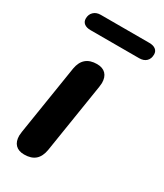

<svg xmlns="http://www.w3.org/2000/svg" viewBox="-178 -766 723 846"><g transform="rotate(30 183.5 -343.0)"><path d="M31 -54Q32 -64 33 -74L89 -428Q101 -498 171 -498Q200 -498 215.5 -482Q231 -466 231 -436Q230 -426 229 -416L173 -62Q167 -27 147 -9.5Q127 8 91 8Q62 8 46.5 -8Q31 -24 31 -54ZM27 -647Q27 -668 40.5 -681Q54 -694 76 -694H323Q344 -694 355.5 -685Q367 -676 367 -660Q367 -638 354 -625.5Q341 -613 318 -613H71Q50 -613 38.5 -622Q27 -631 27 -647Z"/></g></svg>

Font: SN Pro Bold
Style: Bold Italic
Weight: 700
Italic angle: -9°
Designer: Tobias Whetton
Foundry: Supernotes
Version: Version 1.003